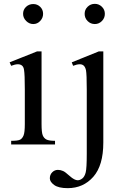

<svg xmlns="http://www.w3.org/2000/svg" viewBox="-20 -751 660 998"><path d="M153 -730Q174 -730 189 -715.5Q204 -701 204 -679Q204 -658 189 -642Q174 -626 153 -626Q132 -626 116 -642Q100 -658 100 -679Q100 -701 115.5 -715.5Q131 -730 153 -730ZM196 -484V-106Q196 -63 202 -48Q208 -33 221 -26Q234 -19 266 -19V0H38V-19Q73 -19 84.5 -25Q96 -31 102.5 -47Q109 -63 109 -106V-287Q109 -364 105 -387Q103 -403 94.5 -410Q86 -417 73 -417Q59 -417 38 -409L30 -427L173 -484ZM473 -731Q494 -731 509.5 -716Q525 -701 525 -679Q525 -657 509.5 -641.5Q494 -626 473 -626Q451 -626 435.5 -641.5Q420 -657 420 -679Q420 -701 435.5 -716Q451 -731 473 -731ZM517 -484V-10Q517 109 465 168Q413 227 332 227Q284 227 261.5 210.5Q239 194 239 176Q239 157 251.5 144.5Q264 132 281 132Q295 132 308 138Q318 142 342.5 164Q367 186 384 186Q396 186 408 176.5Q420 167 425.5 145Q431 123 431 48V-286Q431 -364 427 -386Q423 -403 415 -410Q407 -417 395 -417Q380 -417 360 -409L353 -427L494 -484Z"/></svg>

Font: MM Taunggyi
Style: Regular
Weight: 400
Designer: Khon Soe Zaw Thu
Version: Version 1.00 July 18, 2016, initial release